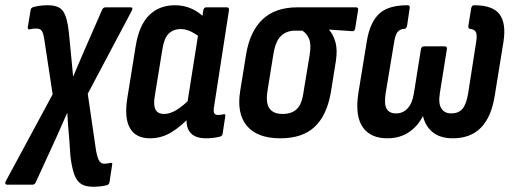

<svg xmlns="http://www.w3.org/2000/svg" viewBox="-69 -520 1957 733"><path d="M287 193Q259 193 242 183Q225 173 215.5 148.5Q206 124 200 78L195 6Q193 -17 191 -40.5Q189 -64 188 -88H187Q176 -64 166 -40.5Q156 -17 145 7L67 177Q63 185 55 185H-42Q-47 185 -48.5 181Q-50 177 -47 172L132 -160L100 -370Q96 -396 89.5 -403.5Q83 -411 71 -411Q64 -411 58 -410.5Q52 -410 45 -408Q37 -406 37 -416L48 -482Q49 -490 58 -493Q69 -496 83 -498Q97 -500 114 -500Q156 -500 172 -477Q188 -454 194 -395L201 -324Q203 -300 205.5 -276.5Q208 -253 210 -229H211Q222 -254 231.5 -277.5Q241 -301 251 -323L321 -483Q325 -492 334 -492H429Q441 -492 434 -479L266 -162L298 57Q304 87 311 96Q318 105 329 105Q339 105 352 102Q362 100 359 110L349 176Q347 185 339 187Q327 190 314 191.5Q301 193 287 193Z M504 8Q449 8 427 -31Q405 -70 417 -145L449 -344Q462 -424 500.5 -462Q539 -500 599 -500Q633 -500 662 -487Q691 -474 712 -452L698 -374Q680 -390 660 -399.5Q640 -409 622 -409Q592 -409 574.5 -391Q557 -373 551 -332L522 -154Q516 -119 524.5 -102Q533 -85 558 -85Q580 -85 605.5 -100.5Q631 -116 662 -148V-80Q622 -37 584.5 -14.5Q547 8 504 8ZM717 8Q675 8 656.5 -15Q638 -38 645 -85L648 -104L645 -119L691 -410L701 -439L707 -480Q709 -492 718 -492H797Q807 -492 805 -480L749 -118Q745 -96 748.5 -88.5Q752 -81 764 -81Q770 -81 775.5 -82Q781 -83 786 -84Q793 -85 791 -76L781 -10Q780 0 769 2Q757 5 744 6.5Q731 8 717 8Z M1001 8Q914 8 874 -39Q834 -86 848 -173L871 -315Q886 -402 934.5 -447Q983 -492 1066 -492H1290Q1300 -492 1298 -481L1287 -412Q1285 -400 1276 -401L1188 -407V-405Q1203 -389 1211.5 -359.5Q1220 -330 1213 -285L1194 -167Q1179 -80 1132.5 -36Q1086 8 1001 8ZM1010 -85Q1045 -85 1064.5 -104Q1084 -123 1090 -170L1113 -309Q1120 -350 1111 -371.5Q1102 -393 1085 -403H1058Q1025 -403 1004 -383Q983 -363 975 -315L952 -172Q945 -126 960 -105.5Q975 -85 1010 -85Z M1410 8Q1345 8 1315.5 -35Q1286 -78 1299 -164L1332 -366Q1344 -435 1378.5 -467.5Q1413 -500 1487 -500Q1497 -500 1495 -489L1485 -421Q1482 -410 1475 -410Q1457 -409 1448.5 -397.5Q1440 -386 1436 -361L1403 -162Q1397 -121 1407.5 -104Q1418 -87 1443 -87Q1469 -87 1487 -106Q1505 -125 1511 -163L1538 -332Q1540 -343 1550 -343H1629Q1639 -343 1637 -332L1610 -163Q1604 -125 1616 -106Q1628 -87 1654 -87Q1681 -87 1696 -104Q1711 -121 1718 -162L1749 -361Q1753 -386 1748 -397Q1743 -408 1725 -410Q1718 -411 1719 -421L1730 -489Q1732 -500 1741 -500Q1813 -500 1838.5 -465Q1864 -430 1853 -360L1820 -156Q1807 -73 1767 -32.5Q1727 8 1660 8Q1613 8 1584.5 -14Q1556 -36 1546 -76H1545Q1526 -38 1491.5 -15Q1457 8 1410 8Z"/></svg>

Font: Sofia Sans Condensed
Style: Bold Italic
Weight: 700
Italic angle: -9°
Version: Version 4.100